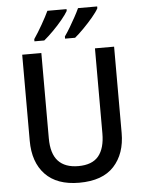

<svg xmlns="http://www.w3.org/2000/svg" viewBox="-62 -990 788 1049"><g transform="rotate(-5 332.0 -465.5)"><path d="M584 -241Q584 -127 521 -58.5Q458 10 330 10Q208 10 144 -57Q80 -124 80 -242V-714H185V-247Q185 -162 222.5 -121.5Q260 -81 333 -81Q409 -81 444 -123.5Q479 -166 479 -248V-714H584ZM511 -931Q501 -912 477 -883.5Q453 -855 425.5 -827Q398 -799 376 -781H321V-793Q336 -814 352 -841Q368 -868 382.5 -894.5Q397 -921 406 -941H511ZM343 -931Q332 -912 309 -884Q286 -856 258 -828Q230 -800 207 -781H153V-793Q175 -825 199.5 -868Q224 -911 238 -941H343Z"/></g></svg>

Font: Noto Sans Malayalam SemiCondensed Medium
Style: Regular
Weight: 500
Width: 4
Designer: Jelle Bosma - Monotype Design Team
Foundry: Monotype Imaging Inc.
Version: Version 2.104; ttfautohint (v1.8.4.7-5d5b)